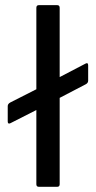

<svg xmlns="http://www.w3.org/2000/svg" viewBox="-20 -720 370 740"><path d="M9.8 -252C9.8 -244.1 13.2 -241.9 20 -245.1L120.1 -295.9V-9.8C120.1 -3.3 123.4 0 129.9 0H200.2C206.7 0 210 -3.3 210 -9.8V-342.8L310.1 -395C316.6 -398.3 319.8 -403 319.8 -409.2V-467.8C319.8 -475.9 316.6 -478.4 310.1 -475.1L210 -422.9V-689.9C210 -696.8 206.7 -700.2 200.2 -700.2H129.9C123.4 -700.2 120.1 -696.8 120.1 -689.9V-376L20 -325.2C13.2 -321.6 9.8 -316.9 9.8 -311Z"/></svg>

Font: Numans
Style: Regular
Weight: 400
Designer: Jovanny Lemonad
Foundry: Jovanny Lemonad
Version: Version 001.001